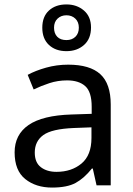

<svg xmlns="http://www.w3.org/2000/svg" viewBox="-20 -837 601 867"><path d="M288 -545Q386 -545 433 -502Q480 -459 480 -365V0H416L399 -76H395Q360 -32 321.5 -11Q283 10 215 10Q142 10 94 -28.5Q46 -67 46 -149Q46 -229 109 -272.5Q172 -316 303 -320L394 -323V-355Q394 -422 365 -448Q336 -474 283 -474Q241 -474 203 -461.5Q165 -449 132 -433L105 -499Q140 -518 188 -531.5Q236 -545 288 -545ZM314 -259Q214 -255 175.5 -227Q137 -199 137 -148Q137 -103 164.5 -82Q192 -61 235 -61Q303 -61 348 -98.5Q393 -136 393 -214V-262ZM280 -606Q231 -606 201 -634Q171 -662 171 -712Q171 -762 201 -789.5Q231 -817 280 -817Q327 -817 359 -789.5Q391 -762 391 -713Q391 -662 359.5 -634Q328 -606 280 -606ZM280 -656Q305 -656 320.5 -671Q336 -686 336 -712Q336 -738 320 -753Q304 -768 280 -768Q256 -768 240 -753Q224 -738 224 -712Q224 -686 238.5 -671Q253 -656 280 -656Z"/></svg>

Font: Noto Sans Myanmar UI
Style: Regular
Weight: 400
Designer: Monotype Design Team
Foundry: Monotype Imaging Inc.
Version: Version 2.103; ttfautohint (v1.8.4.7-5d5b)